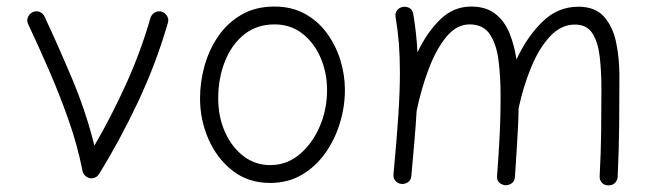

<svg xmlns="http://www.w3.org/2000/svg" viewBox="-20 -536 1990 583"><path d="M79.1 -499Q89.4 -503.9 99.9 -500Q110.4 -496.1 115.2 -485.8Q155.3 -400.4 198.2 -298.6Q241.2 -196.8 266.6 -93.8Q317.9 -181.6 362.5 -280Q407.2 -378.4 437 -481.9Q440.4 -492.7 450.4 -498.3Q460.4 -503.9 471.2 -500.5Q481.9 -497.1 487.5 -487.1Q493.2 -477.1 489.7 -466.3Q453.6 -341.8 398.4 -225.1Q343.3 -108.4 280.8 -7.8Q275.4 1.5 264.6 4.4Q253.4 7.8 243.2 1.2Q232.9 -5.4 230.5 -17.1Q215.8 -92.8 188.5 -170.7Q161.1 -248.5 128.7 -323Q96.2 -397.5 65.4 -462.9Q60.5 -473.1 64.7 -483.6Q68.8 -494.1 79.1 -499Z M813.5 -516.1Q866.2 -516.1 906.2 -493.9Q946.3 -471.7 973.1 -434.6Q1000 -397.5 1013.7 -352.8Q1027.3 -308.1 1027.3 -262.7Q1027.3 -212.4 1012.2 -162.6Q997.1 -112.8 968 -71.5Q939 -30.3 896.7 -5.4Q854.5 19.5 800.3 19.5Q733.9 19.5 686.3 -17.6Q638.7 -54.7 613 -113.5Q587.4 -172.4 587.4 -237.3Q587.4 -287.6 601.3 -336.9Q615.2 -386.2 643.3 -426.8Q671.4 -467.3 713.9 -491.7Q756.3 -516.1 813.5 -516.1ZM813.5 -461.9Q759.3 -461.9 720.9 -430.9Q682.6 -399.9 662.6 -348.6Q642.6 -297.4 642.6 -237.3Q642.6 -181.2 663.1 -135.3Q683.6 -89.4 719.2 -62Q754.9 -34.7 800.3 -34.7Q850.6 -34.7 889.4 -67.1Q928.2 -99.6 950.7 -151.6Q973.1 -203.6 973.1 -262.7Q973.1 -314.9 953.6 -360.4Q934.1 -405.8 898.4 -433.8Q862.8 -461.9 813.5 -461.9Z M1174.8 -6.8Q1184.6 -111.3 1189.5 -185.1Q1194.3 -258.8 1194.3 -315.9Q1194.3 -363.8 1191.2 -403.8Q1188 -443.8 1181.2 -484.4Q1179.2 -497.1 1185.8 -504.9Q1192.4 -512.7 1201.7 -514.6Q1212.4 -517.1 1222.7 -512Q1232.9 -506.8 1234.9 -493.2Q1239.7 -464.4 1242.9 -435.8Q1246.1 -407.2 1247.6 -377Q1275.9 -437 1316.4 -476.6Q1356.9 -516.1 1410.6 -516.1Q1455.1 -516.1 1483.2 -494.6Q1511.2 -473.1 1526.4 -436.8Q1541.5 -400.4 1548.3 -355.5Q1579.6 -423.3 1626.5 -469.5Q1673.3 -515.6 1736.3 -515.6Q1787.6 -515.6 1814.5 -484.9Q1841.3 -454.1 1851.1 -406.2Q1860.8 -358.4 1860.8 -306.2Q1860.8 -231 1860.1 -156Q1859.4 -81.1 1855.5 0.5Q1855 11.2 1847.7 19Q1840.3 26.9 1827.6 26.9Q1814.9 26.9 1807.6 18.8Q1800.3 10.7 1800.8 0Q1804.7 -73.7 1805.4 -137.7Q1806.2 -201.7 1806.2 -266.6Q1806.2 -319.8 1801 -364Q1795.9 -408.2 1778.8 -434.8Q1761.7 -461.4 1726.1 -461.4Q1683.6 -461.4 1650.1 -425.5Q1616.7 -389.6 1592.8 -331.5Q1568.8 -273.4 1554.7 -207Q1554.2 -175.3 1552.7 -146.7Q1551.3 -118.2 1549.1 -83.3Q1546.9 -48.3 1543.5 2Q1542.5 14.6 1533.4 20.8Q1524.4 26.9 1514.2 26.4Q1503.9 25.4 1496.1 18.6Q1488.3 11.7 1489.3 -2Q1493.7 -61 1495.8 -99.4Q1498 -137.7 1499 -170.7Q1500 -203.6 1500 -245.6Q1500 -303.7 1493.7 -353Q1487.3 -402.3 1467.3 -432.1Q1447.3 -461.9 1405.8 -461.9Q1366.7 -461.9 1335.7 -424.6Q1304.7 -387.2 1282 -327.4Q1259.3 -267.6 1245.1 -199.2Q1242.7 -157.7 1238.5 -108.9Q1234.4 -60.1 1229 -1.5Q1227.5 11.7 1218.3 17.6Q1209 23.4 1198.7 22.5Q1189 21.5 1181.4 13.9Q1173.8 6.3 1174.8 -6.8Z"/></svg>

Font: Mikhak-DS1-FD Light
Style: Regular
Weight: 300
Designer: Amin Abedi
Version: Version 3.2